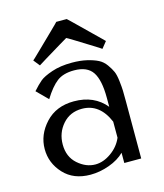

<svg xmlns="http://www.w3.org/2000/svg" viewBox="-109 -794 758 888"><g transform="rotate(-15 270.0 -350.0)"><path d="M264 -511Q209 -511 168 -497Q127 -483 109.5 -468.5Q92 -454 68 -427L120 -375Q152 -427 182.5 -450.5Q213 -474 265 -474Q328 -474 353.5 -435.5Q379 -397 379 -312V-269Q324 -336 227 -336Q142 -336 91 -281Q40 -226 40 -157Q40 -90 87 -39Q134 12 215 12Q260 12 305.5 -4.5Q351 -21 379 -49V0H460V-273Q460 -307 459.5 -324.5Q459 -342 455.5 -372Q452 -402 445 -418Q438 -434 423.5 -454.5Q409 -475 388.5 -485.5Q368 -496 336.5 -503.5Q305 -511 264 -511ZM379 -198V-121Q362 -81 324.5 -54.5Q287 -28 249 -28Q204 -28 165 -62.5Q126 -97 126 -156Q126 -212 161.5 -252.5Q197 -293 254 -293Q339 -293 379 -198ZM269 -628 232 -606Q194 -583 156 -560L119 -537L95 -567Q95 -566 132.5 -602.5Q170 -639 207.5 -675.5Q245 -712 244 -712H294Q293 -713 309 -698Q325 -683 346.5 -661.5Q368 -640 390.5 -618.5Q413 -597 428 -582L443 -567L418 -536Q419 -536 381.5 -559.5Q344 -583 306.5 -606Q269 -629 269 -628Z"/></g></svg>

Font: Tenor Sans
Style: Regular
Weight: 400
Designer: Denis Masharov
Foundry: Denis Masharov
Version: Version 1.1